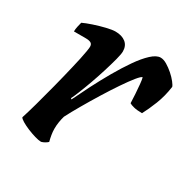

<svg xmlns="http://www.w3.org/2000/svg" viewBox="-121 -612 713 723"><g transform="rotate(30 235.5 -250.0)"><path d="M146.5 0Q136 0 119 -5Q102 -10 84.5 -17.2Q67 -24.5 54.2 -32.2Q41.5 -40 39.5 -45Q48 -71 59.8 -113.5Q71.5 -156 84.5 -206.2Q97.5 -256.5 108.5 -303.5Q114 -326 118.2 -346.2Q122.5 -366.5 125 -381.5Q127.5 -396.5 127.5 -402Q127.5 -413.5 119.8 -417.8Q112 -422 97 -422H46Q46 -432.5 48.8 -444.8Q51.5 -457 53.5 -464Q68 -471 93.2 -479.5Q118.5 -488 143.5 -494Q168.5 -500 182 -500Q210 -500 226.8 -486.8Q243.5 -473.5 243.5 -448.5Q243.5 -437.5 236.8 -411.8Q230 -386 220 -353.8Q210 -321.5 198.5 -289.5Q187 -257.5 177 -232.8Q167 -208 162 -199L166 -195.5Q182.5 -230 203.2 -270.8Q224 -311.5 247.2 -352Q270.5 -392.5 293.8 -426Q317 -459.5 339 -479.8Q361 -500 378.5 -500Q391.5 -500 406.5 -491Q421.5 -482 435.8 -469.5Q450 -457 459.8 -444.5Q469.5 -432 471 -426Q465 -383 450.5 -346.2Q436 -309.5 422 -283.5Q400 -283.5 386 -287Q372 -290.5 366 -294.5Q365.5 -313 364 -334.2Q362.5 -355.5 360.8 -374.5Q359 -393.5 356.5 -402Q350.5 -401.5 334.5 -381.8Q318.5 -362 297 -330.2Q275.5 -298.5 252.5 -261.2Q229.5 -224 208.8 -188.2Q188 -152.5 174 -125Q170 -111.5 167.8 -97.2Q165.5 -83 165.5 -68.5Q165.5 -55 167.8 -41.5Q170 -28 173.5 -15Q169.5 -11 162 -6.5Q154.5 -2 146.5 0Z"/></g></svg>

Font: Texturina Medium
Style: Italic
Weight: 500
Italic angle: -11°
Designer: Guillermo Torres Carreño
Foundry: Omnibus-Type
Version: Version 1.002